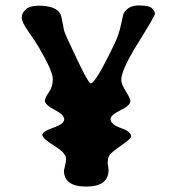

<svg xmlns="http://www.w3.org/2000/svg" viewBox="-20 -689 640 708"><path d="M215.8 -60.5Q215.8 -61.5 219.7 -77.1Q223.6 -92.8 223.6 -104Q223.6 -124.5 179.9 -151.6Q136.2 -178.7 136.2 -191.4Q136.2 -204.1 176.5 -218Q216.8 -231.9 216.8 -248.8Q216.8 -265.6 181.2 -284.2Q145.5 -302.7 145.5 -317.4Q145.5 -328.1 160.2 -348.9Q174.8 -369.6 174.8 -397.7Q174.8 -425.8 124.5 -512.2Q110.4 -536.6 85.2 -572Q60.1 -607.4 60.1 -624Q60.1 -640.6 75 -654.3Q89.8 -668 122.1 -668Q187 -668 203.1 -636.7Q206.1 -630.9 209.7 -609.9Q213.4 -588.9 216.3 -576.4Q219.2 -564 262.9 -472.7Q306.6 -381.3 314 -381.3Q332.5 -381.3 402.3 -527.8Q418.5 -561 426.3 -598.6Q434.1 -636.2 437 -641.6Q453.6 -668.9 492.4 -668.9Q531.2 -668.9 541.3 -657.7Q551.3 -646.5 551.3 -638.4Q551.3 -630.4 489.3 -530.8Q427.2 -431.2 427.2 -394.5Q427.2 -378.9 444.1 -352.1Q460.9 -325.2 460.9 -316.9Q460.9 -300.3 424.3 -282.5Q387.7 -264.6 387.7 -250Q387.7 -230 425.5 -217Q463.4 -204.1 463.4 -186Q463.4 -177.7 428.2 -153.3Q393.1 -128.9 385 -118.7Q377 -108.4 377 -85.9L378.9 -75.2L380.4 -63Q380.4 -1 298.1 -1Q215.8 -1 215.8 -60.5Z"/></svg>

Font: Averia Gruesa Libre
Style: Regular
Weight: 500
Italic angle: -1.70001°
Version: Version 1.001